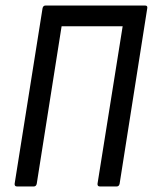

<svg xmlns="http://www.w3.org/2000/svg" viewBox="-20 -675 553 695"><path d="M42 0Q32 0 33 -10L134 -645Q136 -655 145 -655H505Q515 -655 513 -645L413 -10Q411 0 402 0H342Q332 0 333 -10L424 -580H203L113 -10Q111 0 102 0Z"/></svg>

Font: Sofia Sans Condensed Medium
Style: Italic
Weight: 500
Italic angle: -9°
Designer: Botio Nikoltchev, Ani Petrova
Foundry: lettersoup
Version: Version 4.101; ttfautohint (v1.8.4.7-5d5b)